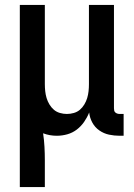

<svg xmlns="http://www.w3.org/2000/svg" viewBox="-20 -540 540 775"><path d="M60 215V-520H161V-200Q161 -186 162.5 -172Q164 -158 168 -144.5Q172 -131 179.5 -118.5Q187 -106 197.5 -97Q208 -88 222 -84Q236 -80 250 -80Q264 -80 278 -84Q292 -88 302.5 -97Q313 -106 320.5 -118.5Q328 -131 332 -144.5Q336 -158 337.5 -172Q339 -186 339 -200V-520H440V-103Q440 -98 441 -93.5Q442 -89 445.5 -86Q449 -83 453.5 -81.5Q458 -80 463 -80H479V8H463Q441 8 420 3.5Q399 -1 381 -13.5Q363 -26 352.5 -45.5Q342 -65 340 -86Q332 -66 319.5 -48Q307 -30 290 -17Q273 -4 252 2Q231 8 209 8Q195 8 181 5.5Q167 3 154 -2Q158 25 159.5 52.5Q161 80 161 107V215Z"/></svg>

Font: Iosevka SS04 Semibold
Style: Regular
Weight: 600
Monospace: yes
Designer: Belleve Invis
Foundry: Belleve Invis
Version: Version 19.0.0; ttfautohint (v1.8.4)